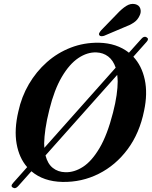

<svg xmlns="http://www.w3.org/2000/svg" viewBox="-20 -935 791 1000"><path d="M47 42Q33 34.5 48.5 17.5L121.5 -64.5Q79.5 -112.5 66.5 -186.2Q53.5 -260 75.5 -354Q92 -431 130.5 -496.8Q169 -562.5 224.5 -611.5Q280 -660.5 348.8 -687Q417.5 -713.5 494.5 -712.5Q588.5 -710.5 651.5 -660.5L717 -733.5Q730.5 -749 744 -740.5Q757.5 -732.5 743.5 -717L674.5 -639.5Q718.5 -592.5 734 -520.2Q749.5 -448 730.5 -358.5Q707 -241.5 644.8 -157.8Q582.5 -74 494.2 -29.8Q406 14.5 305 12.5Q206.5 10.5 143.5 -43L74.5 34.5Q60.5 50.5 47 42ZM210 -188Q210 -176 211 -165L582.5 -582.5Q569.5 -621 543.5 -640.8Q517.5 -660.5 482.5 -662Q435 -664 388.2 -632.8Q341.5 -601.5 302 -534.5Q262.5 -467.5 237 -363.5Q223 -308 216.8 -264.5Q210.5 -221 210 -188ZM320 -38Q366.5 -36.5 412.2 -66Q458 -95.5 498.5 -164Q539 -232.5 568.5 -348Q581.5 -398.5 587.2 -439Q593 -479.5 593 -511Q592.5 -529 590.5 -545L217 -125.5Q228 -82 255 -60.5Q282 -39 320 -38ZM589 -862Q614.5 -889.5 637.5 -904Q660.5 -918.5 683.5 -913.5Q705 -908.5 710.8 -890.2Q716.5 -872 707 -853.5Q697 -831 677 -817.5Q657 -804 627 -793L522 -748.5Q514.5 -746 507.2 -746.5Q500 -747 497 -752Q494 -758 497.8 -764.5Q501.5 -771 507.5 -778Z"/></svg>

Font: Fraunces 72pt Soft SemiBold
Style: Italic
Weight: 600
Italic angle: -16°
Version: Version 1.000;[b76b70a41]